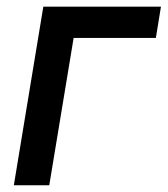

<svg xmlns="http://www.w3.org/2000/svg" viewBox="-20 -549 497 569"><path d="M457 -529.3 441.9 -436.5H198.2L126 0H21L108.4 -529.3Z"/></svg>

Font: Inter 24pt Medium
Style: Italic
Weight: 500
Italic angle: -9.3988°
Designer: Rasmus Andersson
Foundry: rsms
Version: Version 4.001;git-66647c0bb